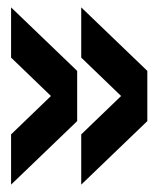

<svg xmlns="http://www.w3.org/2000/svg" viewBox="-20 -575 429 520"><path d="M200 -75 379 -247V-383L200 -555V-419L308 -315L200 -211ZM10 -75 189 -247V-383L10 -555V-419L118 -315L10 -211Z"/></svg>

Font: Big Shoulders Text Black
Style: Regular
Weight: 900
Designer: Patric King
Foundry: XO Type Co
Version: Version 1.000; ttfautohint (v1.8.2)